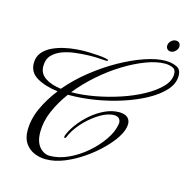

<svg xmlns="http://www.w3.org/2000/svg" viewBox="-105 -779 927 925"><g transform="rotate(15 358.5 -316.5)"><path d="M202 41Q172 41 144.5 29.5Q117 18 99.5 -7Q82 -32 82 -71Q82 -127 107 -182.5Q132 -238 173 -290Q109 -298 68 -322Q27 -346 27 -392Q27 -424 45 -445.5Q63 -467 90.5 -480Q118 -493 149.5 -500Q181 -507 208.5 -509Q236 -511 252 -511Q257 -511 275.5 -510.5Q294 -510 315.5 -508.5Q337 -507 353 -504Q369 -501 369 -497Q369 -493 362 -493Q349 -493 333 -494.5Q317 -496 301 -496Q289 -496 277 -496Q265 -496 254 -495Q234 -494 204 -490.5Q174 -487 144.5 -476.5Q115 -466 95 -445.5Q75 -425 75 -390Q75 -353 105.5 -332.5Q136 -312 185 -306Q232 -362 292 -409.5Q352 -457 414.5 -492Q477 -527 535.5 -547Q594 -567 638 -567Q667 -567 692 -556.5Q717 -546 717 -513Q717 -474 686.5 -440Q656 -406 605 -378Q554 -350 491 -329.5Q428 -309 361 -298Q294 -287 233 -287H225Q188 -237 165.5 -184.5Q143 -132 143 -80Q143 -31 165 -5.5Q187 20 217 20Q261 20 308 -1.5Q355 -23 395.5 -58Q436 -93 464 -133.5Q492 -174 498 -212Q498 -214 498.5 -216Q499 -218 499 -220Q499 -233 491 -241.5Q483 -250 465 -250Q461 -250 457 -249.5Q453 -249 448 -248Q420 -243 384 -219Q348 -195 316.5 -159.5Q285 -124 269 -84Q265 -82 264 -82Q259 -82 262 -94Q272 -121 294.5 -151.5Q317 -182 348 -209Q379 -236 415 -253Q451 -270 488 -270Q516 -269 529 -257Q542 -245 542 -225Q542 -196 518 -158Q499 -128 464.5 -93.5Q430 -59 386 -28.5Q342 2 294.5 21.5Q247 41 202 41ZM237 -303Q292 -303 354.5 -314.5Q417 -326 477 -346Q537 -366 586 -393Q635 -420 664.5 -451Q694 -482 694 -516Q694 -539 676.5 -546Q659 -553 639 -553Q598 -553 546 -533.5Q494 -514 438.5 -480Q383 -446 331 -400.5Q279 -355 237 -303ZM649 -616Q639 -616 632.5 -622.5Q626 -629 626 -639Q626 -653 637 -663.5Q648 -674 661 -674Q672 -674 678 -667.5Q684 -661 684 -651Q684 -638 673 -627Q662 -616 649 -616Z"/></g></svg>

Font: Luxurious Script
Style: Regular
Weight: 400
Designer: Robert E. Leuschke
Foundry: Robert E. Leuschke
Version: Version 1.010; ttfautohint (v1.8.3)